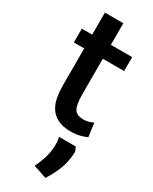

<svg xmlns="http://www.w3.org/2000/svg" viewBox="-252 -735 882 1109"><g transform="rotate(30 189.5 -180.5)"><path d="M220 74Q225 90 225.5 102.5Q226 115 226 125Q226 163 215 203.5Q204 244 182 289L271 319Q304 266 322.5 218Q341 170 344 106Q345 101 339 90Q333 79 333 74ZM368 -8 356 -99Q341 -92 326 -87.5Q311 -83 294 -83Q244 -83 229 -111.5Q214 -140 214 -204V-443H356V-536H214V-680H91V-533H22V-441H91V-194Q91 -155 97.5 -117.5Q104 -80 122.5 -50.5Q141 -21 175 -3.5Q209 14 264 14Q297 14 324.5 6.5Q352 -1 368 -8Z"/></g></svg>

Font: Repo DemiBold
Style: Regular
Weight: 600
Designer: Stefan Peev
Foundry: Context Ltd
Version: Version 1.502